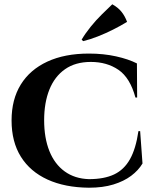

<svg xmlns="http://www.w3.org/2000/svg" viewBox="-20 -863 723 896"><path d="M634 -251 645 -100Q626 -68 592 -42.5Q558 -17 509 -2Q460 13 395 13Q283 12 202 -25Q121 -62 77.5 -131.5Q34 -201 34 -301Q34 -399 77 -468.5Q120 -538 201 -575.5Q282 -613 395 -613Q463 -613 521.5 -600Q580 -587 619 -567L620 -408H612Q587 -500 533 -537Q479 -574 404 -574Q332 -574 283.5 -540Q235 -506 210.5 -445Q186 -384 186 -302Q186 -219 210.5 -158Q235 -97 282 -63Q329 -29 395 -27Q466 -27 512.5 -49Q559 -71 586.5 -120Q614 -169 626 -251ZM361 -678Q378 -707 403 -738Q428 -769 455.5 -796Q483 -823 504 -843Q531 -828 547 -808Q563 -788 573 -761Q542 -742 507 -724.5Q472 -707 436.5 -693Q401 -679 368 -671Z"/></svg>

Font: Cinzel
Style: Bold
Weight: 700
Designer: Natanael Gama
Version: Version 2.000